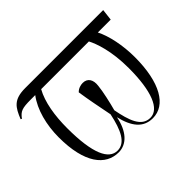

<svg xmlns="http://www.w3.org/2000/svg" viewBox="-119 -733 939 939"><g transform="rotate(-45 351.0 -263.0)"><path d="M235 10C292 10 335 -38 350 -118C369 -37 405 10 471 10C561 10 620 -88 620 -264C620 -346 603 -426 577 -477H666L673 -536H134C53 -536 34 -503 10 -444L16 -441C38 -471 53 -477 114 -477H144C101 -420 79 -336 79 -249C79 -71 145 10 235 10ZM464 0C402 0 381 -68 365 -151C376 -191 391 -257 394 -291C399 -330 383 -355 350 -355C336 -355 317 -350 304 -336C313 -275 324 -222 338 -150C319 -59 291 0 237 0C177 0 140 -75 140 -252C140 -338 153 -420 185 -477H515C533 -443 561 -366 561 -247C561 -88 525 0 464 0Z"/></g></svg>

Font: Noto Serif Display ExtraCondensed Light
Style: Regular
Weight: 300
Width: 2
Designer: Monotype Design Team
Foundry: Monotype Imaging Inc.
Version: Version 2.009